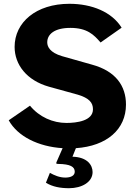

<svg xmlns="http://www.w3.org/2000/svg" viewBox="-20 -772 723 1012"><path d="M644 -221C644 -319 590 -397 466 -431L307 -476C243 -495 229 -526 229 -549C229 -592 268 -625 351 -625C439 -625 475 -589 510 -548L621 -626C570 -709 464 -752 346 -752C170 -752 57 -654 57 -525C57 -431 121 -348 238 -315L390 -273C450 -255 470 -231 470 -196C470 -135 385 -124 330 -124C259 -124 187 -155 138 -215L26 -138C73 -53 182 1 310 9L278 82C274 91 278 92 287 92C351 93 374 107 374 133C374 153 355 164 324 164C294 164 266 152 243 139L222 191C257 213 300 220 344 220C411 220 468 188 468 135C468 99 441 56 362 54L380 9C543 -2 644 -90 644 -221Z"/></svg>

Font: 18Franklin
Style: Bold
Weight: 700
Designer: Pablo Impallari, Rodrigo Fuenzalida (Modified by Dan O. Williams)
Version: Version 0.025;PS 000.025;hotconv 1.0.88;makeotf.lib2.5.64775